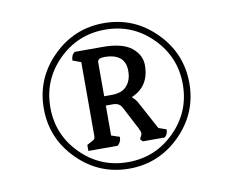

<svg xmlns="http://www.w3.org/2000/svg" viewBox="-67 -873 913 751"><g transform="rotate(-10 389.0 -498.0)"><path d="M450 -315Q459 -331 459 -337.5Q459 -344 452 -358L405 -448Q395 -468 370 -468H341V-349L374 -338Q374 -317 359 -305H243V-329L267 -342Q276 -346 276 -358V-652L243 -664Q243 -686 258 -696H368Q447 -696 483 -667Q519 -638 519 -597Q519 -513 447 -483Q464 -466 467 -459L528 -346L559 -335Q559 -315 546 -305H459ZM341 -640V-505H371Q412 -505 431.5 -527.5Q451 -550 451 -586Q451 -656 368 -656Q341 -656 341 -640ZM203 -684Q126 -607 126 -498Q126 -389 203 -312Q280 -235 389 -235Q498 -235 575 -312Q652 -389 652 -498Q652 -607 575 -684Q498 -761 389 -761Q280 -761 203 -684ZM185 -294Q100 -379 100 -498Q100 -617 185 -702Q270 -787 389 -787Q508 -787 593 -702Q678 -617 678 -498Q678 -379 593 -294Q508 -209 389 -209Q270 -209 185 -294Z"/></g></svg>

Font: Gabriela
Style: Regular
Weight: 400
Designer: Eduardo Rodriguez Tunni
Foundry: Eduardo Rodriguez Tunni
Version: Version 1.003